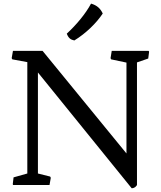

<svg xmlns="http://www.w3.org/2000/svg" viewBox="-20 -1005 873 1043"><path d="M49.3 -4.4 51.3 0H249L255.9 -39.1L252.4 -45.9L186 -62.5V-611.3L695.3 17.6C715.3 17.6 724.1 0 724.1 0V-666L785.2 -687L790 -724.1L787.6 -728.5H586.9L580.6 -689L583.5 -682.6L667 -665V-171.4L211.4 -728.5H50.3L43.5 -689L46.9 -682.6L128.4 -667.5V-62.5L53.7 -41.5ZM383.8 -785.2C447.3 -824.2 504.4 -880.4 538.1 -931.6C525.4 -959 506.8 -976.1 474.6 -985.4C444.8 -929.7 393.1 -868.2 342.8 -822.3C351.6 -797.9 364.3 -789.1 383.8 -785.2Z"/></svg>

Font: Trykker
Style: Regular
Weight: 400
Designer: Magnus Gaarde
Foundry: Magnus Gaarde
Version: Version 1.001